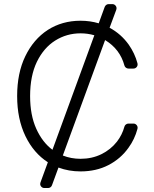

<svg xmlns="http://www.w3.org/2000/svg" viewBox="-20 -840 766 952"><path d="M179.3 71.7Q179.3 69.2 180.8 64.3L217.3 -35.5Q147 -80.6 106.2 -164.8Q65 -250 65 -363.6Q65 -478 105.5 -561.4Q146 -645.2 216.6 -691.4Q288 -737.2 379.3 -737.2Q426.8 -737.2 469.5 -724.4L499.3 -806.1Q501.8 -812.1 507.1 -815.9Q512.4 -819.6 518.8 -819.6H536.9Q545.8 -819.6 551.8 -813.4Q557.9 -807.2 557.9 -798.7Q557.9 -796.5 556.5 -791.5L523.4 -702.4Q580.6 -671.5 618.3 -618.6Q648.4 -575.6 661.6 -526.3Q662.3 -522.7 662.3 -520.6Q662.3 -512.1 656.2 -506Q650.2 -500 641.3 -500H617.2Q610.1 -500 604.4 -504.3Q598.7 -508.5 596.9 -515.3Q574.9 -596.6 501.1 -641.3L291.5 -68.9Q332.7 -52.6 379.3 -52.6Q436.1 -52.6 483 -75.6Q529.1 -98.4 560 -137.8Q585.9 -171.5 596.9 -212Q598.7 -218.8 604.4 -223Q610.1 -227.3 617.2 -227.3H641.7Q650.2 -227.3 656.2 -221.2Q662.3 -215.2 662.3 -206.7Q662.3 -204.5 661.6 -201Q647.7 -149.1 616.8 -106.9Q578.1 -52.6 517.4 -21.3Q457 9.9 379.3 9.9Q321 9.9 269.9 -9.2L237.6 78.8Q235.4 84.9 230.1 88.6Q224.8 92.3 218.4 92.3H200.3Q191.4 92.3 185.4 86.3Q179.3 80.3 179.3 71.7ZM159.8 -201.7Q190.3 -134.2 240.1 -97.3L447.8 -665.1Q414.8 -674.7 379.3 -674.7Q310.7 -674.7 253.6 -638.8Q197.1 -603.3 163 -533.7Q129.3 -464.1 129.3 -363.6Q129.3 -269.2 159.8 -201.7Z"/></svg>

Font: DeltaSans Light
Style: Regular
Weight: 300
Designer: Rasmus Andersson
Foundry: rsms
Version: Version 3.012